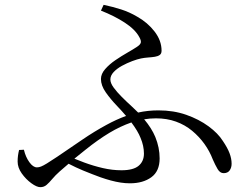

<svg xmlns="http://www.w3.org/2000/svg" viewBox="-20 -770 1040 795"><path d="M398 -726 409 -750Q447 -742 481.5 -731Q516 -720 548 -701Q591 -677 620 -639.5Q649 -602 649 -560Q649 -548 641.5 -542.5Q634 -537 621.5 -535Q609 -533 594 -532Q579 -531 564 -528Q549 -525 527.5 -517Q506 -509 485 -497.5Q464 -486 450.5 -471.5Q437 -457 437 -441Q437 -426 450.5 -407.5Q464 -389 484.5 -368.5Q505 -348 526 -329Q540 -316 552 -304Q592 -313 636 -313Q699 -313 751.5 -294.5Q804 -276 843.5 -247Q883 -218 903 -186Q922 -158 930.5 -135.5Q939 -113 939 -92Q939 -76 931 -64.5Q923 -53 906 -53Q891 -53 881 -70Q871 -87 861 -110Q848 -144 826.5 -174Q805 -204 775.5 -228.5Q746 -253 708.5 -266.5Q671 -280 626 -280Q601 -280 577 -276Q608 -239 623 -203Q641 -159 641 -114Q641 -61 606.5 -36Q572 -11 518 -11Q499 -11 479.5 -14Q460 -17 439.5 -22.5Q419 -28 396 -36Q363 -48 324 -64Q295 -76 264 -92Q245 -76 227 -60Q209 -44 196.5 -29Q184 -14 173 -4.5Q162 5 147 5Q132 5 109.5 -11.5Q87 -28 70 -52Q53 -76 53 -101Q53 -114 54.5 -125.5Q56 -137 59 -149L79 -150Q86 -120 101.5 -98.5Q117 -77 133 -77Q141 -77 150 -80.5Q159 -84 174.5 -93.5Q190 -103 217 -121Q270 -157 320.5 -191.5Q371 -226 421 -253Q461 -275 502 -290Q485 -310 465 -331Q438 -359 418 -387.5Q398 -416 398 -443Q398 -464 415.5 -484Q433 -504 458 -521Q483 -538 507.5 -552Q532 -566 547 -576Q561 -585 563 -593.5Q565 -602 557 -616Q540 -648 497 -676Q454 -704 398 -726ZM524 -263Q478 -247 433 -220Q385 -191 334 -150Q312 -132 288 -113Q308 -105 329 -97Q367 -83 406 -74Q445 -65 483 -65Q532 -65 554 -83.5Q576 -102 576 -134Q576 -166 562 -199Q551 -227 524 -263Z"/></svg>

Font: Early Summer Mincho
Style: Regular
Weight: 400
Designer: GuiWonder
Version: Version 1.002